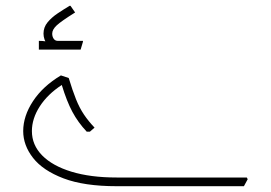

<svg xmlns="http://www.w3.org/2000/svg" viewBox="-20 -642 934 662"><path d="M382 0Q270 0 199 -27Q128 -54 94 -97.5Q60 -141 60 -190Q60 -242 94 -293.5Q128 -345 190 -382L217 -373Q230 -330 242 -300Q254 -270 269.5 -247Q285 -224 306 -202L290 -188H279Q249 -220 229.5 -256.5Q210 -293 193 -349Q144 -317 117 -275Q90 -233 90 -190Q90 -142 125.5 -106Q161 -70 226.5 -50Q292 -30 382 -30H831L834 -24L821 0ZM144 -486Q130 -506 130 -526Q130 -548 144 -565Q158 -582 179 -596Q200 -610 220 -622H223L239 -599Q191 -569 175.5 -554.5Q160 -540 160 -526Q160 -516 165 -508.5Q170 -501 180 -501ZM114 -471V-501H117Q128 -501 136.5 -499.5Q145 -498 145 -498L159 -501H266V-498L258 -471Z"/></svg>

Font: Fustat ExtraLight
Style: Regular
Weight: 250
Designer: Mohamed Gaber, Khaled Hosny, Laura Garcia Mut
Foundry: Kief Type Foundry, Alif Type Foundry, Hard Type Foundry
Version: Version 1.007